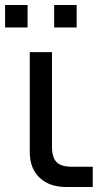

<svg xmlns="http://www.w3.org/2000/svg" viewBox="-39 -748 420 768"><path d="M177.7 -638.2V-728H267.6V-638.2ZM-18.6 -638.2V-728H71.3V-638.2ZM332 -81.1V0H227.1Q158.2 0 119.1 -37.4Q80.1 -74.7 80.1 -140.1V-539.6H168.9V-161.6Q168.9 -118.2 187.3 -99.6Q205.6 -81.1 248.5 -81.1Z"/></svg>

Font: Vela Sans Med
Style: Regular
Weight: 500
Designer: Principal design: Mikhail Sharanda - project Manrope.
Design modification: Ravid Balaliev
Foundry: Mikhail Sharanda
Version: Version 1.001